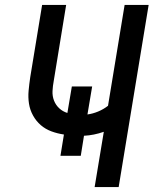

<svg xmlns="http://www.w3.org/2000/svg" viewBox="-20 -755 640 775"><path d="M362 0 399 -223Q379 -216 359 -212Q339 -208 319 -207L306 -126H224L238 -212Q211 -216 187 -225Q163 -234 144.5 -250Q126 -266 113.5 -288.5Q101 -311 97 -336.5Q93 -362 95.5 -389Q98 -416 102 -443L150 -735H247L197 -429Q193 -408 192 -387.5Q191 -367 198 -349Q205 -331 219 -318Q233 -305 252 -299L270 -406H352L333 -293Q355 -296 376.5 -305Q398 -314 416 -328L483 -735H580L459 0Z"/></svg>

Font: Iosevka Md Ex Obl
Style: Regular
Weight: 500
Width: 7
Italic angle: -9°
Monospace: yes
Designer: Belleve Invis
Foundry: Belleve Invis
Version: Version 32.5.0; ttfautohint (v1.8.4)